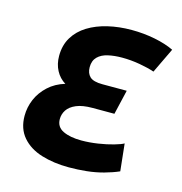

<svg xmlns="http://www.w3.org/2000/svg" viewBox="-87 -618 673 710"><g transform="rotate(15 249.0 -262.5)"><path d="M238 13Q180 13 133 -1.5Q86 -16 58.5 -48Q31 -80 31 -129Q31 -162 44 -192.5Q57 -223 83 -247Q109 -271 146 -282Q123 -296 110 -320.5Q97 -345 97 -376Q97 -417 115.5 -447.5Q134 -478 166.5 -498Q199 -518 241.5 -528Q284 -538 332 -538Q378 -538 421 -529.5Q464 -521 495 -506L449 -410Q426 -418 392 -424Q358 -430 324 -430Q295 -430 270.5 -424.5Q246 -419 231.5 -404.5Q217 -390 217 -365Q217 -342 230.5 -329Q244 -316 279 -316H372L350 -222H266Q228 -222 204.5 -212Q181 -202 170.5 -186Q160 -170 160 -151Q160 -121 187 -108Q214 -95 257 -95Q288 -95 320.5 -100Q353 -105 379 -112.5Q405 -120 415 -126L426 -22Q401 -11 370 -2.5Q339 6 305.5 9.5Q272 13 238 13Z"/></g></svg>

Font: Ubuntu Sans
Style: Bold Italic
Weight: 700
Italic angle: -13.5°
Designer: Dalton Maag Ltd
Foundry: Dalton Maag Ltd
Version: Version 1.006